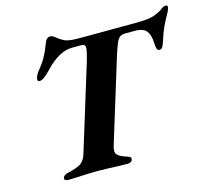

<svg xmlns="http://www.w3.org/2000/svg" viewBox="-101 -812 1019 934"><g transform="rotate(-15 408.5 -345.5)"><path d="M130.6 3.4Q123.5 3.4 117.5 -0.4Q111.5 -4.1 113.2 -10.9Q115.6 -19.6 124 -24.6Q132.3 -29.7 143.6 -31.8Q183.9 -40.5 204.3 -53.2Q224.7 -66 234.7 -97.9L365.7 -523.4Q383 -581 382.2 -597.1Q381.4 -613.2 364.3 -613.2H317.4Q281.5 -613.2 248.5 -594.1Q215.4 -575 190.9 -549.7Q183.5 -542.2 171.1 -529.4Q158.7 -516.7 145.6 -507.1Q132.5 -497.4 122.4 -497.4Q114 -497.4 112.7 -502.4Q111.4 -507.4 112.3 -514.5Q113.9 -519.8 117.5 -527.4Q121.2 -535 126.4 -542.3Q155.2 -577 170.6 -605.5Q186 -633.9 198.7 -669Q203.2 -681.7 210.3 -687.8Q217.4 -693.9 226.4 -693.9Q236.1 -693.9 247.3 -685.5Q258.4 -677 267.3 -670.4Q276.1 -664.9 284.9 -659.9Q293.8 -654.8 311.3 -651.7Q328.7 -648.6 362.2 -648.6L638.8 -649.4Q680.5 -649.4 703.4 -652.2Q726.2 -655 736.9 -658.8Q747.6 -662.7 752.3 -664.8Q771.2 -672.3 783.8 -682.7Q796.4 -693.1 807.8 -693.1Q821.1 -693.1 816.2 -678Q815.3 -673.4 813.1 -667.9Q810.8 -662.3 807.8 -657.3Q789.7 -626.8 775.4 -594.8Q761.1 -562.7 749.8 -525.8Q744.7 -509.6 739.3 -501.2Q733.8 -492.9 724.9 -492.9Q715.4 -492.9 711.9 -501.4Q708.4 -510 707.6 -529Q706.8 -570.1 691.1 -591.6Q675.3 -613.2 633.2 -613.2H583.3Q567.8 -613.2 557.3 -606.4Q546.7 -599.5 538.4 -580.2Q530.1 -560.9 518.2 -524.5L387.4 -98.7Q378.2 -69.3 390.5 -55.7Q402.8 -42.1 438.2 -31.8Q447.5 -28.8 452.5 -25Q457.5 -21.2 455 -11.7Q453.4 -4.9 446.4 -1.2Q439.5 2.5 430.8 2.5Q409 2.5 381.6 1.4Q354.1 0.4 327.7 -0.6Q301.3 -1.6 281.1 -1.6Q260.6 -1.6 234 -0.6Q207.4 0.4 180.2 1.9Q153.1 3.4 130.6 3.4Z"/></g></svg>

Font: EB Garamond
Style: Italic
Weight: 400
Italic angle: -17.2°
Designer: Georg Duffner and Octavio Pardo
Foundry: Georg Duffner
Version: Version 1.001